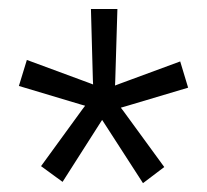

<svg xmlns="http://www.w3.org/2000/svg" viewBox="-20 -724 471 436"><path d="M163.1 -486.8 173.3 -483.9 167 -475.6 73.2 -346.7 122.1 -311 205.6 -441.9 211.9 -451.7 218.3 -441.9 304.7 -308.1 353 -344.7 260.7 -471.2 254.4 -479.5 264.6 -482.4 407.2 -524.9 389.2 -584.5 251.5 -533.7 241.2 -529.8 241.7 -540.5 246.6 -703.6H186.5L190.9 -543L191.4 -532.2L181.2 -536.1L41 -587.9L22.9 -528.8Z"/></svg>

Font: Shabnam FD Light
Style: Regular
Weight: 300
Foundry: DejaVu fonts team - Redesigned by Saber Rastikerdar - Based on Vazir font
Version: Version 5.00;October 20, 2019;FontCreator 12.0.0.2547 64-bit